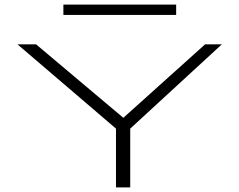

<svg xmlns="http://www.w3.org/2000/svg" viewBox="-20 -816 1040 836"><path d="M485 0V-256L56 -623H137L517 -303L873 -623H946L547 -256V0ZM256 -751V-796H747V-751Z"/></svg>

Font: Inconsolata UltraExpanded Light
Style: Regular
Weight: 300
Width: 9
Monospace: yes
Designer: Raph Levien, Cyreal, Brenton Simpson
Foundry: Raph Levien, Cyreal, Google
Version: Version 3.001; ttfautohint (v1.8.2.53-6de2)